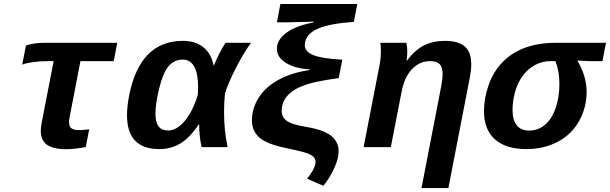

<svg xmlns="http://www.w3.org/2000/svg" viewBox="-20 -745 3088 972"><path d="M218.8 -435.5Q179.2 -435.5 142.6 -429.9Q106 -424.3 92.3 -417.5L111.3 -514.2Q125.5 -520 151.1 -524.2Q176.8 -528.3 203.1 -528.3H573.7L555.7 -435.5H387.2L332.5 -152.3Q329.6 -137.7 329.6 -127Q329.6 -103 342.5 -94.7Q355.5 -86.4 380.4 -86.4Q400.4 -86.4 431.6 -90.3L414.1 -1Q398.4 3.4 367.2 6.8Q335.9 10.3 315.9 10.3Q248.5 10.3 217.5 -12.5Q186.5 -35.2 186.5 -83Q186.5 -100.6 190.9 -122.6L251.5 -435.5Z M986.3 -115.7Q942.4 -49.3 894.8 -19.8Q847.2 9.8 786.6 9.8Q623 9.8 623 -161.6Q623 -206.1 633.8 -261.7Q688.5 -538.1 905.8 -538.1Q969.2 -538.1 1009.3 -506.1Q1049.3 -474.1 1061.5 -413.6H1063Q1087.9 -475.6 1121.6 -528.3H1251Q1216.3 -481.9 1176.5 -405.3Q1136.7 -328.6 1118.7 -271.5Q1114.3 -224.1 1114.3 -178.2Q1114.3 -83 1132.3 0H1000.5Q988.3 -55.7 988.3 -115.7ZM767.1 -169.4Q767.1 -125 783 -104.7Q798.8 -84.5 832 -84.5Q875 -84.5 915.8 -133.5Q956.5 -182.6 981.4 -264.6L982.9 -304.2Q982.9 -372.6 963.1 -408Q943.4 -443.4 905.3 -443.4Q861.3 -443.4 833 -409.2Q804.7 -375 785.9 -297.6Q767.1 -220.2 767.1 -169.4Z M1406.2 -184.6Q1406.2 -150.9 1432.6 -132.6Q1459 -114.3 1530.3 -102.5Q1616.7 -88.4 1655.5 -58.1Q1694.3 -27.8 1694.3 21Q1694.3 59.1 1670.7 109.1Q1647 159.2 1617.2 195.8L1534.7 159.7Q1570.8 114.3 1576.7 84L1577.6 74.7Q1577.6 59.6 1567.1 49.1Q1556.6 38.6 1533.4 30.3Q1510.3 22 1432.1 5.4Q1332.5 -14.6 1293.9 -47.9Q1255.4 -81.1 1255.4 -135.7Q1255.4 -196.8 1290 -251.2Q1324.7 -305.7 1391.6 -341.8Q1458.5 -377.9 1546.9 -390.1L1547.9 -393.6Q1474.1 -397.9 1428 -426.3Q1381.8 -454.6 1381.8 -498Q1381.8 -544.4 1430.7 -579.8Q1479.5 -615.2 1566.9 -631.3L1567.9 -635.3L1428.7 -631.8H1381.8L1399.4 -724.6H1788.6L1771.5 -634.3Q1651.4 -626 1592.3 -601.1Q1533.2 -576.2 1524.4 -530.8L1522.9 -517.6Q1522.9 -483.9 1565.4 -466.3Q1607.9 -448.7 1712.9 -442.9L1694.8 -349.6Q1599.1 -336.4 1548.6 -322.3Q1498 -308.1 1466.3 -287.1Q1434.6 -266.1 1420.4 -240Q1406.2 -213.9 1406.2 -184.6Z M2113.8 207 2213.4 -307.1Q2220.7 -345.2 2220.7 -370.1Q2220.7 -406.2 2205.1 -420.9Q2189.5 -435.5 2157.2 -435.5Q2104.5 -435.5 2066.4 -395.8Q2028.3 -356 2013.7 -283.7L1958.5 0H1820.8L1901.4 -415.5Q1908.2 -448.7 1908.2 -487.3Q1908.2 -507.8 1905.8 -528.3H2037.1Q2042 -506.8 2042 -481Q2042 -457.5 2038.1 -438H2039.6Q2081.5 -492.7 2127.2 -515.4Q2172.9 -538.1 2232.4 -538.1Q2300.3 -538.1 2333 -509.8Q2365.7 -481.4 2365.7 -418.9Q2365.7 -389.6 2358.4 -352.1L2250 207Z M2644 9.8Q2541 9.8 2485.6 -39.6Q2430.2 -88.9 2430.2 -182.1Q2430.2 -248 2454.1 -315.7Q2478 -383.3 2525.4 -431.6Q2572.8 -480 2640.6 -504.2Q2708.5 -528.3 2793 -528.3H3047.9L3029.8 -435.5H2963.9L2904.3 -438.5L2903.8 -436.5Q2949.7 -359.4 2949.7 -279.3Q2949.7 -200.7 2911.9 -132.6Q2874 -64.5 2803.7 -27.3Q2733.4 9.8 2644 9.8ZM2812 -319.3Q2812 -383.3 2792 -435.5H2765.6Q2725.6 -435.5 2689 -416.3Q2652.3 -397 2626 -360.8Q2599.6 -324.7 2587.2 -278.3Q2574.7 -231.9 2574.7 -189Q2574.7 -136.2 2596.4 -110.1Q2618.2 -84 2658.7 -84Q2704.6 -84 2739.5 -113.8Q2774.4 -143.6 2793.2 -198.7Q2812 -253.9 2812 -319.3Z"/></svg>

Font: Liberation Mono
Style: Bold Italic
Weight: 700
Italic angle: -12°
Monospace: yes
Designer: Steve Matteson
Foundry: Ascender Corporation
Version: Version 2.1.5